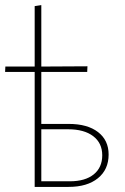

<svg xmlns="http://www.w3.org/2000/svg" viewBox="-20 -733 489 753"><path d="M406 -127Q406 -68 364 -34Q322 0 249 0H116V-451H0L1 -472H116V-709L142 -713V-472L323 -473L322 -451H142V-247H250Q323 -247 364.5 -215Q406 -183 406 -127ZM381 -124Q381 -172 345.5 -199Q310 -226 247 -226H142V-22H254Q314 -22 347.5 -49Q381 -76 381 -124Z"/></svg>

Font: Ysabeau Extralight
Style: Regular
Weight: 200
Designer: Christian Thalmann (Catharsis Fonts)
Version: Version 0.003